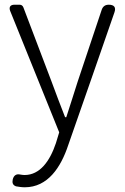

<svg xmlns="http://www.w3.org/2000/svg" viewBox="-20 -554 530 814"><path d="M373 -236 465 -501C473 -523 464 -534 441 -534C426 -534 416 -527 411 -512L309 -207C294 -161 277 -105 261 -57H256C237 -105 216 -161 199 -207L79 -523C76 -530 71 -534 63 -534H44H41C24 -534 17 -524 23 -508L231 7L217 53C191 130 149 188 84 188C78 188 72 187 66 186C49 182 38 190 34 207C31 221 34 231 48 236C60 238 72 240 85 240C183 240 238 155 269 62Z"/></svg>

Font: GenSenRounded2 TW L
Style: Regular
Weight: 300
Version: Version 2.100;PS 2.1;hotconv 16.6.51;makeotf.lib2.5.65220 DE